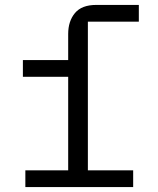

<svg xmlns="http://www.w3.org/2000/svg" viewBox="-20 -760 640 780"><path d="M83 -68H257V-448H73V-516H257V-622Q257 -674 284.5 -707Q312 -740 371 -740H544V-672H337V-68H521V0H83Z"/></svg>

Font: PlemolJP35 Console
Style: Regular
Weight: 400
Version: v2.0.3; ttfautohint (v1.8.4.7-5d5b-dirty) -l 6 -r 45 -G 200 